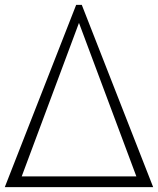

<svg xmlns="http://www.w3.org/2000/svg" viewBox="-27 -770 650 790"><path d="M286.4 -750 -7.3 0H603.2L309.5 -750ZM285 -710.5 534.1 -44.1H62.3L310.9 -710.5Z"/></svg>

Font: Spartan MB
Style: Regular
Weight: 212
Designer: Matt Bailey, Mirko Velimirovic
Foundry: Matt Bailey
Version: Version 1.005